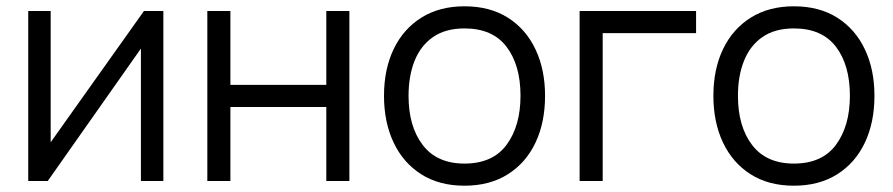

<svg xmlns="http://www.w3.org/2000/svg" viewBox="-20 -575 2838 610"><path d="M499 -540V0H427.7V-420.7L131.7 0H69.7V-540H141V-123L437.3 -540Z M638.7 0V-540H712V-305.3H1016.7V-540H1090V0H1016.7V-235H712V0Z M1455.7 15Q1375.2 15 1318 -21.5Q1260.8 -58 1230.4 -122.4Q1200 -186.8 1200 -270.7Q1200 -355.5 1231 -419.6Q1262 -483.7 1319.3 -519.3Q1376.7 -555 1455.7 -555Q1536.5 -555 1593.8 -518.7Q1651 -482.3 1681.3 -418.2Q1711.7 -354.2 1711.7 -270.7Q1711.7 -185.7 1681.1 -121.4Q1650.5 -57.2 1593.1 -21.1Q1535.7 15 1455.7 15ZM1455.7 -55.3Q1545.5 -55.3 1589.6 -115.2Q1633.7 -175.2 1633.7 -270.7Q1633.7 -368.3 1589.2 -426.5Q1544.8 -484.7 1455.7 -484.7Q1395.2 -484.7 1355.8 -457.3Q1316.5 -430 1297.2 -381.8Q1278 -333.7 1278 -270.7Q1278 -173.2 1323.1 -114.2Q1368.2 -55.3 1455.7 -55.3Z M1821.5 0V-540H2191.5V-469.7H1894.8V0Z M2502.2 15Q2421.7 15 2364.5 -21.5Q2307.3 -58 2276.9 -122.4Q2246.5 -186.8 2246.5 -270.7Q2246.5 -355.5 2277.5 -419.6Q2308.5 -483.7 2365.8 -519.3Q2423.2 -555 2502.2 -555Q2583 -555 2640.2 -518.7Q2697.5 -482.3 2727.8 -418.2Q2758.2 -354.2 2758.2 -270.7Q2758.2 -185.7 2727.6 -121.4Q2697 -57.2 2639.6 -21.1Q2582.2 15 2502.2 15ZM2502.2 -55.3Q2592 -55.3 2636.1 -115.2Q2680.2 -175.2 2680.2 -270.7Q2680.2 -368.3 2635.8 -426.5Q2591.3 -484.7 2502.2 -484.7Q2441.7 -484.7 2402.3 -457.3Q2363 -430 2343.8 -381.8Q2324.5 -333.7 2324.5 -270.7Q2324.5 -173.2 2369.6 -114.2Q2414.7 -55.3 2502.2 -55.3Z"/></svg>

Font: Manrope ExtraLight
Style: Regular
Weight: 200
Designer: Mikhail Sharanda
Foundry: Mikhail Sharanda
Version: Version 4.505